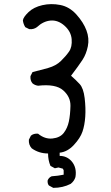

<svg xmlns="http://www.w3.org/2000/svg" viewBox="-20 -785 540 938"><path d="M240.2 132.8 218.8 121.1Q210.9 111.3 212.9 95.7Q218.8 82 232.4 76.2Q263.7 74.2 291 68.4V46.9L287.1 39.1L265.6 33.2L248 37.1L226.6 25.4Q214.8 -2 214.8 -35.2Q169.9 -35.2 134.8 -60.5Q119.1 -78.1 121.1 -102.5L130.9 -122.1Q144.5 -133.8 166 -131.8Q199.2 -104.5 236.3 -108.4Q273.4 -112.3 291.5 -135.7Q309.6 -159.2 316.4 -191.4Q323.2 -223.6 324.2 -267.6Q325.2 -311.5 288.6 -343.8Q252 -376 166 -366.2Q150.4 -368.2 138.7 -377.9Q127 -391.6 128.9 -413.1L138.7 -432.6Q177.7 -442.4 215.8 -453.1Q253.9 -463.9 277.8 -487.3Q301.8 -510.7 317.4 -533.2Q333 -555.7 330.1 -593.3Q327.1 -630.9 295.4 -659.2Q263.7 -687.5 227.5 -684.6Q191.4 -681.6 160.2 -652.3Q144.5 -640.6 123 -642.6L103.5 -652.3Q93.8 -668 91.8 -685.5Q93.8 -701.2 119.1 -725.6Q144.5 -750 187 -759.8Q229.5 -769.5 274.4 -760.7Q319.3 -752 353.5 -713.9Q387.7 -675.8 402.3 -636.7Q417 -597.7 409.2 -559.1Q401.4 -520.5 382.8 -492.2Q364.3 -463.9 327.1 -415Q350.6 -394.5 369.1 -374.5Q387.7 -354.5 393.6 -305.7Q399.4 -256.8 396.5 -214.8Q393.6 -172.9 382.8 -141.6Q372.1 -110.4 340.8 -76.7Q309.6 -43 271.5 -39.1V-23.4Q305.7 -23.4 329.1 2Q356.4 33.2 348.6 80.1Q342.8 99.6 325.2 113.3Q287.1 132.8 240.2 132.8Z"/></svg>

Font: NaikaiFont
Style: Regular
Weight: 400
Version: Version 1.67